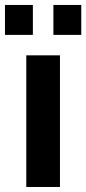

<svg xmlns="http://www.w3.org/2000/svg" viewBox="-44 -744 344 764"><path d="M60.6 0V-523.8H194.6V0ZM-24.2 -605.2V-724.3H86.8V-605.2ZM168.5 -605.2V-724.3H279.4V-605.2Z"/></svg>

Font: Raleway Thin
Style: Regular
Weight: 100
Designer: Matt McInerney, Pablo Impallari, Rodrigo Fuenzalida
Foundry: Matt McInerney, Pablo Impallari, Rodrigo Fuenzalida
Version: Version 4.026